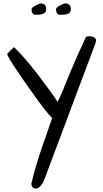

<svg xmlns="http://www.w3.org/2000/svg" viewBox="-20 -668 589 1102"><path d="M232.4 368.2Q211.9 414.1 183.6 414.1Q169.9 414.1 163.6 401.9Q157.2 389.6 163.1 373Q184.6 282.2 225.1 166Q265.6 49.8 279.3 9.8Q245.1 -24.4 171.9 -127Q21.5 -337.9 21.5 -358.4Q21.5 -359.4 22.5 -360.4L59.6 -397.5Q136.7 -326.2 260.7 -155.3Q292 -112.3 310.5 -83Q331.1 -124 342.8 -153.8Q354.5 -183.6 361.8 -201.7Q369.1 -219.7 381.8 -250Q415 -331.1 473.6 -456.1Q482.4 -460 492.2 -460Q516.6 -460 527.3 -447.3Q531.2 -442.4 531.2 -436Q531.2 -429.7 529.3 -423.8ZM184.6 -583Q161.1 -583 161.1 -616.2Q161.1 -627.9 210 -648.4Q230.5 -648.4 237.8 -639.6Q245.1 -630.9 245.1 -617.2Q245.1 -603.5 239.3 -597.2Q233.4 -590.8 224.6 -587.9Q212.9 -583 184.6 -583ZM325.2 -583Q301.8 -583 301.8 -616.2Q301.8 -628.9 351.6 -648.4Q386.7 -648.4 386.7 -615.2Q386.7 -585 345.7 -584Q335 -583 325.2 -583Z"/></svg>

Font: Architects Daughter
Style: Regular
Weight: 400
Designer: Kimberly Geswein
Foundry: Kimberly Geswein
Version: Version 1.003 2010